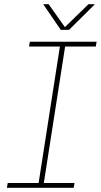

<svg xmlns="http://www.w3.org/2000/svg" viewBox="-20 -900 483 920"><path d="M13 0 17 -23H165L267 -677H119L123 -700H443L439 -677H292L190 -23H337L333 0ZM271 -757 187 -880H213L291 -770L404 -880H435L311 -757Z"/></svg>

Font: MuseoModerno Thin
Style: Italic
Weight: 100
Italic angle: -9°
Designer: Pablo Cosgaya, Héctor Gatti, Marcela Romero, and the Authors of The MuseoModerno Project.
Foundry: Omnibus-Type Team
Version: Version 1.003